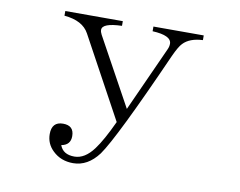

<svg xmlns="http://www.w3.org/2000/svg" viewBox="-78 -855 1155 923"><g transform="rotate(10 500.0 -393.0)"><path d="M168.9 -750H449.7V-727.1Q354 -724.1 354 -690.9Q354 -680.7 360.8 -668L542 -337.9L685.1 -653.8Q691.9 -668 691.9 -682.1Q691.9 -722.7 599.1 -727.1V-750H844.7V-727.1Q780.3 -724.1 749 -690.9Q733.4 -675.3 710.9 -626Q518.1 -192.9 456.1 -106Q403.8 -36.1 332 -36.1Q272.5 -36.1 232.9 -74.2Q197.8 -107.4 197.8 -154.8Q197.8 -214.8 252.9 -214.8Q306.2 -214.8 306.2 -163.1Q306.2 -119.6 261.7 -111.8Q277.3 -68.4 333 -68.4Q383.8 -68.4 426.8 -126.5Q461.4 -172.9 504.9 -267.1L290 -662.1Q259.3 -719.2 168.9 -727.1Z"/></g></svg>

Font: I.Ming
Style: Regular
Weight: 400
Designer: Ichiten Fonts Project
Version: Version 5.10 Mar 24, 2018